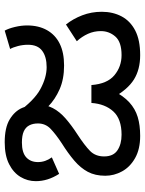

<svg xmlns="http://www.w3.org/2000/svg" viewBox="80 -683 615 815"><g transform="rotate(-90 387.5 -275.5)"><path d="M561 12Q500 12 457.5 -14.5Q415 -41 380 -104H411Q388 -59 360.5 -34Q333 -9 298.5 1.5Q264 12 218 12Q162 12 124 -9.5Q86 -31 67.5 -65Q49 -99 49 -136Q49 -179 65.5 -210Q82 -241 113 -267.5Q144 -294 187 -321Q225 -346 248 -368Q271 -390 271 -422Q271 -443 263 -458.5Q255 -474 237.5 -482Q220 -490 190 -490Q147 -490 127 -471.5Q107 -453 107 -422Q107 -406 112 -391.5Q117 -377 127 -363L57 -332Q41 -357 33.5 -381.5Q26 -406 26 -431Q26 -466 44 -496Q62 -526 98.5 -544.5Q135 -563 191 -563Q253 -563 288 -542Q323 -521 337 -489Q351 -457 351 -423Q351 -387 336 -358.5Q321 -330 292.5 -305Q264 -280 224 -254Q178 -224 154.5 -201Q131 -178 131 -141Q131 -102 157 -84.5Q183 -67 223 -67Q290 -67 322 -102Q354 -137 358 -195H434Q439 -128 475.5 -97.5Q512 -67 561 -67Q617 -67 640 -93.5Q663 -120 663 -155Q663 -184 651.5 -209.5Q640 -235 620 -257L691 -303Q715 -273 730 -234Q745 -195 745 -151Q745 -104 725.5 -67Q706 -30 665.5 -9Q625 12 561 12ZM517 -311Q459 -311 416 -330Q373 -349 343.5 -378Q314 -407 296 -438L278 -469L316 -511Q368 -438 417 -411.5Q466 -385 510 -385Q554 -385 579.5 -404Q605 -423 605 -464Q605 -486 599.5 -507Q594 -528 587 -540L665 -563Q674 -547 680.5 -520Q687 -493 687 -468Q687 -419 667 -383.5Q647 -348 609.5 -329.5Q572 -311 517 -311Z"/></g></svg>

Font: ukannada05
Style: Book
Weight: 400
Designer: Jelle Bosma - Monotype Design Team
Foundry: Monotype Imaging Inc.
Version: Version 2.003